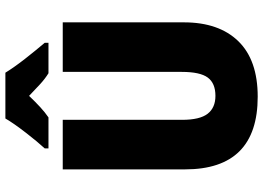

<svg xmlns="http://www.w3.org/2000/svg" viewBox="-152 -815 977 713"><g transform="rotate(-90 336.5 -458.5)"><path d="M253 -927Q235 -896 200.5 -851.5Q166 -807 142 -781V-767H257Q276 -780 295 -797.5Q314 -815 337 -839Q361 -816 380.5 -798Q400 -780 421 -767H534V-781Q506 -814 475 -853.5Q444 -893 423 -927ZM426 -714V-272Q426 -204 405 -175.5Q384 -147 337 -147Q293 -147 270.5 -176Q248 -205 248 -271V-714H64V-260Q64 10 334 10Q470 10 540 -62Q610 -134 610 -264V-714Z"/></g></svg>

Font: Noto Sans UI SemiCondensed Black
Style: Regular
Weight: 900
Width: 4
Designer: Monotype Design Team
Foundry: Monotype Imaging Inc.
Version: 1.001